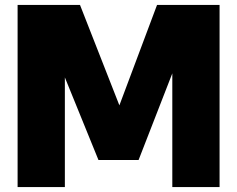

<svg xmlns="http://www.w3.org/2000/svg" viewBox="-20 -760 963 780"><path d="M51.5 0V-740H305L465 -332L618 -740H872V0H680V-462L543 -110H380L243.5 -445.5V0Z"/></svg>

Font: Encode Sans SemiCondensed SemiCondensed Black
Style: Regular
Weight: 900
Width: 4
Designer: Multiple Designers
Foundry: Impallari Type
Version: Version 3.000; ttfautohint (v1.8.3) -l 8 -r 50 -G 200 -x 14 